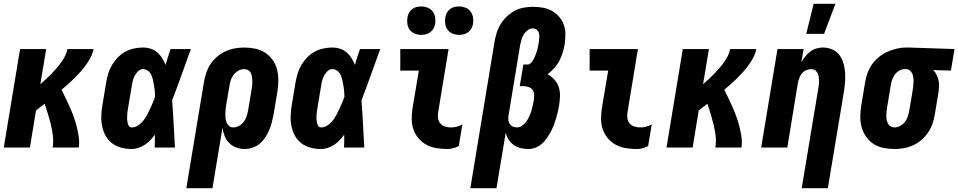

<svg xmlns="http://www.w3.org/2000/svg" viewBox="-20 -779 5061 1014"><path d="M0 0 86 -520H224L193 -334Q208 -347 223 -361Q238 -375 252 -389.5Q266 -404 279 -419Q292 -434 303.5 -450Q315 -466 324 -484Q333 -502 336 -520H474Q470 -498 459.5 -477.5Q449 -457 435.5 -438Q422 -419 406.5 -401.5Q391 -384 374.5 -367.5Q358 -351 340.5 -335.5Q323 -320 305 -305Q317 -281 328.5 -257.5Q340 -234 350.5 -209.5Q361 -185 370 -160Q379 -135 385.5 -109Q392 -83 396 -55.5Q400 -28 396 0H258Q263 -31 259.5 -61Q256 -91 249 -119.5Q242 -148 233.5 -176Q225 -204 216 -231Q204 -222 192.5 -213Q181 -204 170 -195L138 0Z M676 8Q647 8 620.5 1Q594 -6 572.5 -22Q551 -38 538 -61.5Q525 -85 519.5 -112Q514 -139 515 -167.5Q516 -196 521 -225L541 -345Q545 -368 552 -391Q559 -414 571.5 -435.5Q584 -457 602 -475.5Q620 -494 642 -506Q664 -518 688 -523Q712 -528 735 -528Q757 -528 776.5 -521.5Q796 -515 811 -502Q826 -489 836.5 -472Q847 -455 854 -436Q860 -457 867 -478Q874 -499 881 -520H988Q963 -452 939 -384Q915 -316 889 -249Q894 -187 897 -124.5Q900 -62 904 0H797Q798 -17 798 -34Q798 -51 798 -68Q787 -53 774 -39Q761 -25 745 -14.5Q729 -4 711 2Q693 8 676 8ZM676 -106Q693 -106 709 -116.5Q725 -127 736.5 -141.5Q748 -156 756.5 -172Q765 -188 772.5 -204Q780 -220 787 -236.5Q794 -253 799 -269Q799 -284 797.5 -298.5Q796 -313 793.5 -327.5Q791 -342 788 -356Q785 -370 779 -383Q773 -396 761.5 -405Q750 -414 735 -414Q721 -414 710 -403.5Q699 -393 692 -380Q685 -367 681.5 -353.5Q678 -340 676 -326L656 -206Q654 -196 653 -186.5Q652 -177 651.5 -167.5Q651 -158 651.5 -148.5Q652 -139 654 -130Q656 -121 661 -113.5Q666 -106 676 -106Z M1102 215H964L1057 -345Q1061 -369 1069 -393.5Q1077 -418 1091.5 -440Q1106 -462 1126.5 -479.5Q1147 -497 1171 -508Q1195 -519 1220 -523.5Q1245 -528 1269 -528Q1299 -528 1328 -522Q1357 -516 1380 -501Q1403 -486 1419.5 -463Q1436 -440 1443 -412.5Q1450 -385 1450 -355Q1450 -325 1445 -295L1425 -175Q1421 -155 1416 -134.5Q1411 -114 1402.5 -94Q1394 -74 1382 -55Q1370 -36 1353 -21.5Q1336 -7 1314.5 0.5Q1293 8 1272 8Q1249 8 1227.5 0Q1206 -8 1190.5 -23.5Q1175 -39 1166.5 -60Q1158 -81 1155 -104ZM1212 -106Q1227 -106 1242 -114Q1257 -122 1267 -135Q1277 -148 1282 -163.5Q1287 -179 1290 -194L1310 -314Q1312 -325 1312.5 -335.5Q1313 -346 1312.5 -356.5Q1312 -367 1310 -377Q1308 -387 1303.5 -395.5Q1299 -404 1289.5 -409Q1280 -414 1269 -414Q1254 -414 1239.5 -406Q1225 -398 1214.5 -385Q1204 -372 1199 -356.5Q1194 -341 1192 -326L1174 -222Q1172 -210 1171 -198.5Q1170 -187 1170 -175Q1170 -163 1171.5 -151.5Q1173 -140 1177.5 -130Q1182 -120 1191 -113Q1200 -106 1212 -106Z M1676 8Q1647 8 1620.5 1Q1594 -6 1572.5 -22Q1551 -38 1538 -61.5Q1525 -85 1519.5 -112Q1514 -139 1515 -167.5Q1516 -196 1521 -225L1541 -345Q1545 -368 1552 -391Q1559 -414 1571.5 -435.5Q1584 -457 1602 -475.5Q1620 -494 1642 -506Q1664 -518 1688 -523Q1712 -528 1735 -528Q1757 -528 1776.5 -521.5Q1796 -515 1811 -502Q1826 -489 1836.5 -472Q1847 -455 1854 -436Q1860 -457 1867 -478Q1874 -499 1881 -520H1988Q1963 -452 1939 -384Q1915 -316 1889 -249Q1894 -187 1897 -124.5Q1900 -62 1904 0H1797Q1798 -17 1798 -34Q1798 -51 1798 -68Q1787 -53 1774 -39Q1761 -25 1745 -14.5Q1729 -4 1711 2Q1693 8 1676 8ZM1676 -106Q1693 -106 1709 -116.5Q1725 -127 1736.5 -141.5Q1748 -156 1756.5 -172Q1765 -188 1772.5 -204Q1780 -220 1787 -236.5Q1794 -253 1799 -269Q1799 -284 1797.5 -298.5Q1796 -313 1793.5 -327.5Q1791 -342 1788 -356Q1785 -370 1779 -383Q1773 -396 1761.5 -405Q1750 -414 1735 -414Q1721 -414 1710 -403.5Q1699 -393 1692 -380Q1685 -367 1681.5 -353.5Q1678 -340 1676 -326L1656 -206Q1654 -196 1653 -186.5Q1652 -177 1651.5 -167.5Q1651 -158 1651.5 -148.5Q1652 -139 1654 -130Q1656 -121 1661 -113.5Q1666 -106 1676 -106Z M2343 8Q2314 8 2286 3.5Q2258 -1 2234 -13.5Q2210 -26 2192 -46.5Q2174 -67 2164.5 -92.5Q2155 -118 2154.5 -146.5Q2154 -175 2158 -204L2192 -406H2094V-520H2349L2294 -186Q2291 -169 2293.5 -153.5Q2296 -138 2306 -126.5Q2316 -115 2331 -110.5Q2346 -106 2362 -106Q2377 -106 2392.5 -110Q2408 -114 2422 -122L2403 -8Q2389 0 2373.5 4Q2358 8 2343 8ZM2404 -595Q2387 -595 2370.5 -601.5Q2354 -608 2344 -621.5Q2334 -635 2331.5 -652.5Q2329 -670 2332 -688Q2334 -700 2340 -711.5Q2346 -723 2356.5 -731Q2367 -739 2379.5 -742Q2392 -745 2405 -745Q2422 -745 2438.5 -738.5Q2455 -732 2465 -718.5Q2475 -705 2478 -687.5Q2481 -670 2478 -652Q2476 -640 2469.5 -628.5Q2463 -617 2452.5 -609Q2442 -601 2429.5 -598Q2417 -595 2404 -595ZM2204 -595Q2187 -595 2170.5 -601.5Q2154 -608 2144 -621.5Q2134 -635 2131.5 -652.5Q2129 -670 2132 -688Q2134 -700 2140 -711.5Q2146 -723 2156.5 -731Q2167 -739 2179.5 -742Q2192 -745 2205 -745Q2222 -745 2238.5 -738.5Q2255 -732 2265 -718.5Q2275 -705 2278 -687.5Q2281 -670 2278 -652Q2276 -640 2269.5 -628.5Q2263 -617 2252.5 -609Q2242 -601 2229.5 -598Q2217 -595 2204 -595Z M2464 215 2592 -560Q2596 -583 2603.5 -607Q2611 -631 2624.5 -652.5Q2638 -674 2657 -692Q2676 -710 2698.5 -722Q2721 -734 2745.5 -738.5Q2770 -743 2794 -743Q2821 -743 2846.5 -738.5Q2872 -734 2894 -722Q2916 -710 2932.5 -691Q2949 -672 2957.5 -648.5Q2966 -625 2966 -598Q2966 -571 2962 -544Q2958 -522 2951.5 -500.5Q2945 -479 2934 -458Q2923 -437 2907 -419Q2891 -401 2872 -387Q2892 -376 2907.5 -359Q2923 -342 2930.5 -320Q2938 -298 2937.5 -273.5Q2937 -249 2933 -224Q2930 -206 2926 -188Q2922 -170 2916.5 -152Q2911 -134 2904 -116Q2897 -98 2887.5 -81Q2878 -64 2867 -48Q2856 -32 2841 -19Q2826 -6 2807.5 1Q2789 8 2771 8Q2749 8 2729 3Q2709 -2 2693 -13.5Q2677 -25 2666 -42Q2655 -59 2651 -79L2602 215ZM2710 -106Q2724 -106 2737 -115Q2750 -124 2759 -136.5Q2768 -149 2774.5 -163Q2781 -177 2785.5 -191Q2790 -205 2793 -219.5Q2796 -234 2799 -248Q2801 -262 2801 -276.5Q2801 -291 2794 -302Q2787 -313 2774 -318.5Q2761 -324 2747 -324H2725L2744 -438H2766Q2777 -438 2786 -448.5Q2795 -459 2800 -469.5Q2805 -480 2809.5 -491.5Q2814 -503 2817 -514Q2820 -525 2822 -536.5Q2824 -548 2826 -559Q2828 -571 2828.5 -582.5Q2829 -594 2826 -604.5Q2823 -615 2814.5 -622Q2806 -629 2794 -629Q2780 -629 2767 -619.5Q2754 -610 2746 -597Q2738 -584 2734 -569.5Q2730 -555 2727 -541L2666 -171Q2664 -159 2664.5 -147Q2665 -135 2671 -125.5Q2677 -116 2687.5 -111Q2698 -106 2710 -106Z M3343 8Q3314 8 3286 3.5Q3258 -1 3234 -13.5Q3210 -26 3192 -46.5Q3174 -67 3164.5 -92.5Q3155 -118 3154.5 -146.5Q3154 -175 3158 -204L3192 -406H3094V-520H3349L3294 -186Q3291 -169 3293.5 -153.5Q3296 -138 3306 -126.5Q3316 -115 3331 -110.5Q3346 -106 3362 -106Q3377 -106 3392.5 -110Q3408 -114 3422 -122L3403 -8Q3389 0 3373.5 4Q3358 8 3343 8Z M3500 0 3586 -520H3724L3693 -334Q3708 -347 3723 -361Q3738 -375 3752 -389.5Q3766 -404 3779 -419Q3792 -434 3803.5 -450Q3815 -466 3824 -484Q3833 -502 3836 -520H3974Q3970 -498 3959.5 -477.5Q3949 -457 3935.5 -438Q3922 -419 3906.5 -401.5Q3891 -384 3874.5 -367.5Q3858 -351 3840.5 -335.5Q3823 -320 3805 -305Q3817 -281 3828.5 -257.5Q3840 -234 3850.5 -209.5Q3861 -185 3870 -160Q3879 -135 3885.5 -109Q3892 -83 3896 -55.5Q3900 -28 3896 0H3758Q3763 -31 3759.5 -61Q3756 -91 3749 -119.5Q3742 -148 3733.5 -176Q3725 -204 3716 -231Q3704 -222 3692.5 -213Q3681 -204 3670 -195L3638 0Z M4214 215 4302 -314Q4304 -325 4305 -335Q4306 -345 4305.5 -355.5Q4305 -366 4303.5 -376Q4302 -386 4297 -394.5Q4292 -403 4284 -408.5Q4276 -414 4265 -414Q4252 -414 4238.5 -408.5Q4225 -403 4216 -392.5Q4207 -382 4202 -369Q4197 -356 4194 -342L4138 0H4000L4086 -520H4224L4212 -450Q4221 -466 4233 -481Q4245 -496 4259.5 -507Q4274 -518 4291.5 -523Q4309 -528 4326 -528Q4352 -528 4375 -518Q4398 -508 4412.5 -489Q4427 -470 4434 -446.5Q4441 -423 4443 -398Q4445 -373 4443 -347Q4441 -321 4437 -295L4352 215ZM4238 -600 4277 -759H4392L4332 -600Z M4704 8Q4674 8 4645 2Q4616 -4 4593 -19Q4570 -34 4554 -57Q4538 -80 4530.5 -107.5Q4523 -135 4523.5 -165Q4524 -195 4529 -225L4549 -345Q4553 -369 4561.5 -393Q4570 -417 4585.5 -439Q4601 -461 4622 -478Q4643 -495 4666.5 -505.5Q4690 -516 4715 -522Q4740 -528 4764 -528H4781L5021 -520L5002 -406L4908 -409Q4919 -399 4925.5 -385.5Q4932 -372 4936 -357.5Q4940 -343 4939.5 -327Q4939 -311 4937 -295L4917 -175Q4913 -151 4905 -126.5Q4897 -102 4882 -80Q4867 -58 4847 -40.5Q4827 -23 4803 -12Q4779 -1 4753.5 3.5Q4728 8 4704 8ZM4704 -106Q4719 -106 4734 -114Q4749 -122 4759 -135Q4769 -148 4774 -163.5Q4779 -179 4782 -194L4802 -314Q4804 -330 4804.5 -345.5Q4805 -361 4802.5 -375.5Q4800 -390 4790.5 -401.5Q4781 -413 4765 -414H4758Q4743 -414 4728.5 -405.5Q4714 -397 4705 -384Q4696 -371 4691 -356Q4686 -341 4684 -326L4664 -206Q4662 -195 4661.5 -184.5Q4661 -174 4661 -163.5Q4661 -153 4663.5 -143Q4666 -133 4670.5 -124.5Q4675 -116 4684 -111Q4693 -106 4704 -106Z"/></svg>

Font: Iosevka Term Curly Hv Obl
Style: Regular
Weight: 900
Italic angle: -9°
Designer: Belleve Invis
Foundry: Belleve Invis
Version: Version 32.3.0